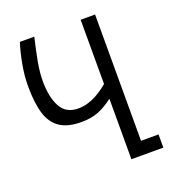

<svg xmlns="http://www.w3.org/2000/svg" viewBox="-132 -831 863 938"><g transform="rotate(-20 300.0 -362.5)"><path d="M39 -508Q39 -560.5 49.5 -618.8Q60 -677 75.5 -725H150.5Q134.5 -657.5 124.8 -604.5Q115 -551.5 115 -505.5Q115 -423 142.5 -372.2Q170 -321.5 233.5 -321.5Q270.5 -321.5 309 -338Q347.5 -354.5 391.5 -391V-725H466.5V-68.5H557.5V0H391.5V-314.5Q351 -283.5 313.8 -268.8Q276.5 -254 224.5 -254Q153.5 -254 113 -282Q72.5 -310 55.8 -365.2Q39 -420.5 39 -508Z"/></g></svg>

Font: JuliaMono Light
Style: Regular
Weight: 300
Monospace: yes
Designer: cormullion
Foundry: corm
Version: Version 0.054; ttfautohint (v1.8.4)